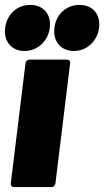

<svg xmlns="http://www.w3.org/2000/svg" viewBox="-40 -763 425 783"><path d="M60 -555C113 -555 156 -595 163 -649C170 -705 137 -743 83 -743C30 -743 -12 -705 -19 -649C-26 -595 7 -555 60 -555ZM261 -555C314 -555 357 -595 364 -649C371 -705 338 -743 284 -743C231 -743 188 -705 182 -649C175 -595 208 -555 261 -555ZM16 0H170C178 0 185 -6 186 -15L246 -505C247 -514 242 -520 234 -520H80C72 -520 65 -514 64 -505L4 -15C3 -6 8 0 16 0Z"/></svg>

Font: Barlow Condensed Black
Style: Italic
Weight: 900
Width: 3
Italic angle: -7°
Designer: Jeremy Tribby
Foundry: Tribby Type
Version: Version 1.422;hotconv 1.0.109;makeotfexe 2.5.65596